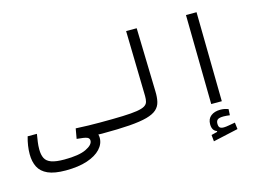

<svg xmlns="http://www.w3.org/2000/svg" viewBox="-120 -929 1998 1439"><g transform="rotate(-15 879.0 -209.0)"><path d="M247.6 198.7Q159.7 198.7 109.1 176Q58.6 153.3 37.4 111.3Q16.1 69.3 16.1 11.2Q16.1 -53.2 36.1 -122.6H107.9Q102.5 -89.4 98.6 -62Q94.7 -34.7 94.7 -5.9Q94.7 37.1 108.4 64.2Q122.1 91.3 157.5 104Q192.9 116.7 257.8 116.7Q371.6 116.7 427.2 89.8Q482.9 63 482.9 29.8Q482.9 11.2 464.1 3.7Q445.3 -3.9 385.7 -8.8L399.4 -86.9Q444.3 -84 496.3 -83Q548.3 -82 585.9 -82Q612.3 -82 623.3 -72Q634.3 -62 634.3 -43Q634.3 2.4 580.1 2.4Q565.4 2.4 551.3 1.5Q555.2 13.7 555.2 27.8Q555.2 75.2 519 114Q482.9 152.8 414.3 175.8Q345.7 198.7 247.6 198.7Z M580.1 2.4Q552.2 2.4 552.2 -41Q552.2 -64.9 561.8 -73.5Q571.3 -82 585.9 -82Q693.8 -82 763.9 -84.5Q834 -86.9 875 -93.5Q916 -100.1 935.3 -111.8Q954.6 -123.5 959.7 -142.1Q964.8 -160.6 964.4 -187L953.1 -693.4H1035.2L1048.3 -200.2Q1049.8 -153.8 1041.7 -119.6Q1033.7 -85.4 1007.8 -62Q981.9 -38.6 930.4 -24.4Q878.9 -10.3 793.5 -3.9Q708 2.4 580.1 2.4Z M1427.7 0 1417.5 -693.4H1499.5L1509.8 0ZM1375 274.9 1370.1 224.6 1417 212.9V206.5Q1380.4 193.8 1380.4 144.5Q1380.4 102.5 1408.4 80.6Q1436.5 58.6 1481.9 58.6Q1501 58.6 1515.6 61.8Q1530.3 64.9 1543.5 69.8L1541 117.2Q1529.3 115.7 1516.8 114.5Q1504.4 113.3 1493.2 113.3Q1459.5 113.3 1446.8 123Q1434.1 132.8 1434.1 154.3Q1434.1 176.8 1443.8 185.1Q1453.6 193.4 1474.6 193.4Q1489.7 193.4 1515.1 188.7Q1540.5 184.1 1563 180.2L1569.3 231.9Z"/></g></svg>

Font: Cascadia Mono NF SemiLight
Style: Regular
Weight: 350
Monospace: yes
Designer: Aaron Bell
Foundry: Saja Typeworks
Version: Version 2404.023; ttfautohint (v1.8.4)